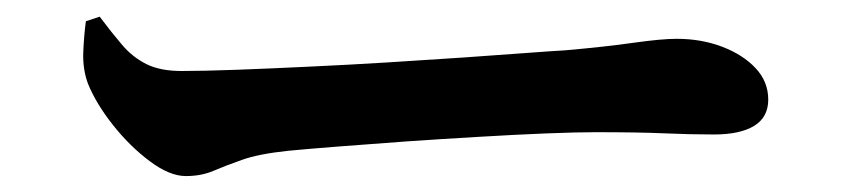

<svg xmlns="http://www.w3.org/2000/svg" viewBox="-20 -481 1040 235"><path d="M102 -460.6Q116.8 -440.9 129.6 -425.9Q142.4 -410.9 159.3 -402.5Q176.2 -394.1 202.2 -394.1Q229 -394.1 269.7 -395.6Q310.3 -397.1 357.9 -399.4Q405.5 -401.6 454.2 -404.6Q502.9 -407.6 546.8 -410.6Q590.6 -413.6 623.5 -416.1Q656.5 -418.6 671.6 -419.4Q721.6 -423.8 755.7 -428.7Q789.9 -433.5 808.2 -433.5Q838.5 -433.5 863.9 -423.8Q889.3 -414.1 904.8 -397.6Q920.3 -381.1 920.3 -359.1Q920.3 -337.5 903 -326.9Q885.7 -316.4 853.9 -316.4Q824.6 -316.4 793.1 -317.8Q761.7 -319.2 708.5 -319.2Q685.7 -319.2 648.3 -317.7Q610.9 -316.2 565.7 -313.5Q520.6 -310.9 476 -307.8Q431.5 -304.6 393.3 -301.6Q355.1 -298.6 332.4 -296.4Q296.4 -292.6 276.1 -285.3Q255.7 -278.1 241 -271.8Q226.2 -265.5 207.4 -265.5Q187.6 -265.5 163.3 -283.7Q138.9 -301.9 118.1 -328.2Q97.3 -354.6 87.6 -378.8Q81.2 -396.2 81.9 -416.6Q82.7 -436.9 85.1 -455Z"/></svg>

Font: Noto Serif KR
Style: Regular
Weight: 200
Designer: Ryoko NISHIZUKA 西塚涼子 (kana & ideographs); Frank Grießhammer (Latin, Greek & Cyrillic); Wenlong ZHANG 张文龙 (bopomofo); San
Foundry: Adobe
Version: Version 2.001;hotconv 1.1.0;makeotfexe 2.6.0